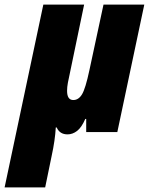

<svg xmlns="http://www.w3.org/2000/svg" viewBox="-74 -573 655 833"><path d="M122 240 150 104Q165 35 168 -20H172Q185 10 219 10Q241 10 260.5 -5Q280 -20 296 -57H300V0H435L552 -553H375L314 -269Q297 -189 282 -164Q267 -139 244 -139Q217 -139 217 -179Q217 -195 220.5 -214Q224 -233 228 -250L291 -553H114L-54 240Z"/></svg>

Font: Noto Sans Display SemiCondensed Black
Style: Italic
Weight: 900
Width: 4
Designer: Monotype Design team
Foundry: Monotype Imaging Inc.
Version: 1.000